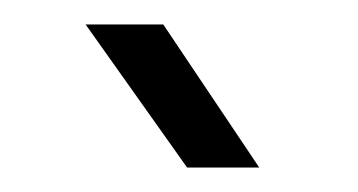

<svg xmlns="http://www.w3.org/2000/svg" viewBox="-20 -777 293 157"><path d="M133 -640 50 -757H113.5L192 -640Z"/></svg>

Font: Big Shoulders Text Thin
Style: Regular
Weight: 400
Version: Version 2.002